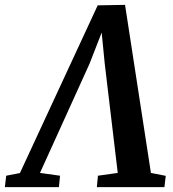

<svg xmlns="http://www.w3.org/2000/svg" viewBox="-70 -770 710 790"><path d="M444.5 -750 551 -58.5 612 -46.5 606.5 0H328.5L333 -47L414.5 -58.5L361 -507.5L343 -690L368 -686.5L298.5 -508L94.5 -58.5L177 -47L172.5 0H-50L-44.5 -47L12 -58L332 -748Z"/></svg>

Font: Merriweather 20pt SemiBold
Style: Italic
Weight: 600
Italic angle: -7.8°
Version: Version 2.101